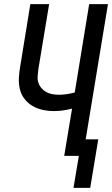

<svg xmlns="http://www.w3.org/2000/svg" viewBox="-20 -755 543 930"><path d="M336 155 362 0H291L329 -229Q307 -223 285 -220Q263 -217 241 -217Q213 -217 186 -223Q159 -229 136.5 -242.5Q114 -256 98 -277Q82 -298 76 -324Q70 -350 71.5 -378Q73 -406 78 -434L127 -735H218L166 -421Q164 -405 162.5 -388Q161 -371 165.5 -356Q170 -341 180 -329Q190 -317 203.5 -309.5Q217 -302 233 -299Q249 -296 266 -296Q285 -296 304 -299Q323 -302 342 -307L412 -735H503L395 -80H456L417 155Z"/></svg>

Font: Iosevka SS18 Medium
Style: Italic
Weight: 500
Italic angle: -9°
Monospace: yes
Designer: Belleve Invis
Foundry: Belleve Invis
Version: Version 25.1.1; ttfautohint (v1.8.4)